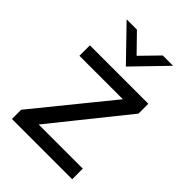

<svg xmlns="http://www.w3.org/2000/svg" viewBox="-206 -790 883 883"><g transform="rotate(45 236.0 -348.5)"><path d="M37 0V-60L349 -444L353 -425H51V-493H431V-429L121 -43L118 -69H429V0ZM237 -541 86 -697H153L237 -611L321 -697H388Z"/></g></svg>

Font: Hanken Grotesk
Style: Regular
Weight: 400
Designer: Alfredo Marco Pradil
Foundry: Hanken Design Co.
Version: Version 3.013